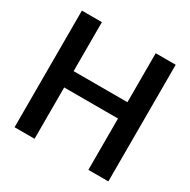

<svg xmlns="http://www.w3.org/2000/svg" viewBox="-157 -849 989 998"><g transform="rotate(30 337.5 -350.0)"><path d="M499 0V-700H619V0ZM56 0V-700H176V0ZM158 -308V-406H521V-308Z"/></g></svg>

Font: Host Grotesk SemiBold
Style: Regular
Weight: 600
Designer: Doukan Karapınar
Foundry: Element Type
Version: Version 1.003